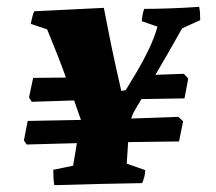

<svg xmlns="http://www.w3.org/2000/svg" viewBox="-20 -536 632 562"><path d="M139 6Q137 -5 136.5 -16.5Q136 -28 136 -39L194 -51Q197 -67 199.5 -83.5Q202 -100 205 -117L58 -113L50 -125L61 -182L217 -185Q212 -199 207 -213Q202 -227 197 -242L73 -238L65 -251L77 -308L173 -309Q162 -340 148.5 -374.5Q135 -409 118 -450L70 -466Q72 -475 74 -484Q76 -493 80 -503Q125 -505 182 -508Q239 -511 284 -513Q290 -482 299 -436.5Q308 -391 318 -345.5Q328 -300 335 -270L348 -272Q362 -295 380.5 -326Q399 -357 415.5 -391.5Q432 -426 441 -458L395 -474Q396 -493 402 -510Q434 -510 477.5 -511.5Q521 -513 563 -516Q565 -506 565.5 -496.5Q566 -487 566 -477L513 -453Q494 -419 474.5 -385Q455 -351 435 -317L518 -320L531 -306L520 -248L394 -246Q380 -223 369 -203L364 -189L502 -194L516 -181L504 -122L355 -120Q354 -104 353 -88Q352 -72 351 -57L405 -38Q405 -28 402.5 -18.5Q400 -9 396 0Q332 1 267.5 2.5Q203 4 139 6Z"/></svg>

Font: Labrada ExtraBold
Style: Italic
Weight: 800
Italic angle: -7°
Designer: Mercedes Jáuregui
Foundry: Omnibus-Type Team
Version: Version 1.000; ttfautohint (v1.8.4.7-5d5b)